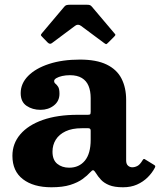

<svg xmlns="http://www.w3.org/2000/svg" viewBox="-20 -782 677 812"><path d="M32.5 -123Q32.5 -58.2 77 -24.1Q121.5 10 197.5 10Q245.5 10 277.4 -0.1Q309.2 -10.2 329.4 -25Q349.5 -39.7 361.7 -53.5Q369.5 -62.5 374 -62Q378.5 -61.5 385.5 -50.2Q394 -36 406.8 -22.1Q419.5 -8.2 441.6 0.9Q463.8 10 500 10H500.5Q533.5 10 559.3 -1.4Q585 -12.8 604.1 -31.6Q623.3 -50.5 634.8 -72.5Q637.3 -77.5 636.5 -79.8Q635.8 -82 631.8 -84.5L594.3 -107.5Q590.8 -110.5 588 -109.5Q585.3 -108.5 582.8 -104Q572 -85.8 561 -80.1Q550 -74.5 539.5 -74.5Q529 -74.5 521.3 -81.5Q513.5 -88.5 513.5 -103.5V-359.5Q513.5 -411.2 493.9 -449.6Q474.3 -488 431.1 -509Q388 -530 318 -530Q243.7 -530 187.4 -511.6Q131 -493.2 99.2 -461.1Q67.5 -429 67.5 -388Q67.5 -351.2 92.4 -334.4Q117.2 -317.5 151.5 -317.5Q184.5 -317.5 208 -336Q231.5 -354.5 231.5 -385.5Q231.5 -406.2 225.9 -414.9Q220.3 -423.5 214.6 -427.9Q209 -432.2 209 -439.5Q209 -446 218.4 -451.6Q227.8 -457.2 243 -460.6Q258.3 -464 275.5 -464Q306.7 -464 326.2 -452.1Q345.7 -440.2 354.6 -418.5Q363.5 -396.7 363.5 -367V-309.5Q363.5 -300.5 361.2 -298.5Q359 -296.5 350.5 -296.5H309Q223 -296.5 161.1 -274.8Q99.2 -253 65.9 -214Q32.5 -175 32.5 -123ZM202 -140.5Q202 -169 216 -191.4Q230 -213.7 257.5 -226.7Q285 -239.7 325.5 -239.7H353.5Q363.5 -239.7 363.5 -229.7V-191Q363.5 -132.3 338.9 -102.5Q314.3 -72.8 272.5 -72.8Q242.5 -72.8 222.3 -89.1Q202 -105.5 202 -140.5ZM181.3 -602.5Q190.8 -593 199.3 -599.5L297.8 -673Q309.8 -682 322.8 -672.5L420.3 -600Q426.8 -595.5 428.8 -595.2Q430.8 -595 436.3 -600.5L463 -627.2Q467 -631.2 467.9 -633.9Q468.8 -636.5 464.8 -640L368.8 -753.5Q364.8 -758.5 360.3 -760.3Q355.8 -762 345.8 -762H278.2Q267.2 -762 261.9 -760.6Q256.5 -759.3 251.7 -753.5L157.7 -642Q152.7 -636 152.9 -633.7Q153 -631.5 158.5 -626Z"/></svg>

Font: Besley
Style: Regular
Weight: 400
Designer: Owen Earl
Foundry: indestructible type*
Version: Version 4.000